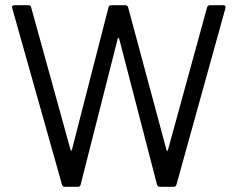

<svg xmlns="http://www.w3.org/2000/svg" viewBox="-20 -720 914 740"><path d="M778 -691 627 -141C626 -138 623 -138 622 -141L474 -691C473 -696 469 -700 463 -700H409C403 -700 399 -697 398 -691L257 -142C256 -139 253 -139 252 -142L100 -692C99 -697 95 -700 89 -700H36C29 -700 25 -696 27 -689L219 -8C221 -3 224 0 230 0H280C286 0 290 -3 291 -9L434 -572C435 -575 438 -575 439 -572L585 -9C586 -4 590 0 596 0H649C655 0 659 -3 660 -8L849 -689C851 -696 847 -700 840 -700H789C783 -700 779 -696 778 -691Z"/></svg>

Font: Elastic
Style: elastic
Weight: 400
Designer: Jeremy Tribby
Foundry: Tribby Type
Version: Version 1.422;hotconv 1.0.109;makeotfexe 2.5.65596